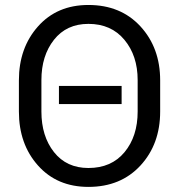

<svg xmlns="http://www.w3.org/2000/svg" viewBox="-20 -741 720 772"><path d="M469 -322.5H217V-395.5H469ZM335.5 -65.5Q428 -65.5 480.8 -129.2Q533.5 -193 533.5 -292.5V-419Q533.5 -517 480.2 -581Q427 -645 335.5 -645Q247.5 -645 197 -581Q146.5 -517 146.5 -419V-292.5Q146.5 -193.5 197 -129.5Q247.5 -65.5 335.5 -65.5ZM335.5 10.5Q209.5 10.5 132.8 -75.5Q56 -161.5 56 -292.5V-418Q56 -548.5 132.8 -634.8Q209.5 -721 335.5 -721Q465.5 -721 544.8 -634.8Q624 -548.5 624 -418V-292.5Q624 -161.5 544.8 -75.5Q465.5 10.5 335.5 10.5Z"/></svg>

Font: Roberto Sans
Style: Regular
Weight: 400
Designer: Google (font) & Cristiano Sobral (main changes)
Version: Version 1.500; ttfautohint (v1.8.4.7-5d5b-dirty)